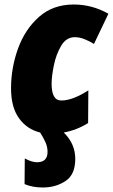

<svg xmlns="http://www.w3.org/2000/svg" viewBox="-20 -583 501 852"><path d="M170 249Q227 249 270.5 220.5Q314 192 314 122Q314 55 263 5Q322 -6 371 -37L372 -182Q302 -137 252 -137Q209 -137 209 -211Q209 -244 219 -293Q229 -342 251.5 -380Q274 -418 312 -418Q333 -418 355.5 -409Q378 -400 397 -388L461 -522Q389 -563 307 -563Q215 -563 153 -508Q91 -453 60 -367.5Q29 -282 29 -191Q29 -107 64.5 -58Q100 -9 158 5Q171 25 181 46.5Q191 68 191 91Q191 137 144 137Q121 137 90 120L89 234Q124 249 170 249Z"/></svg>

Font: Noto Sans Display SemiCondensed Black
Style: Italic
Weight: 900
Width: 4
Designer: Monotype Design team
Foundry: Monotype Imaging Inc.
Version: 1.000